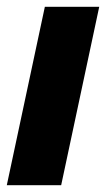

<svg xmlns="http://www.w3.org/2000/svg" viewBox="-30 -545 318 565"><path d="M102 -525H262L150 0H-10Z"/></svg>

Font: Raleway Thin ExtraBold
Style: Italic
Weight: 800
Italic angle: -12°
Version: Version 4.026